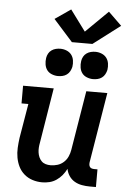

<svg xmlns="http://www.w3.org/2000/svg" viewBox="-64 -1038 728 1092"><g transform="rotate(5 300.0 -492.0)"><path d="M219 8Q190 8 163.5 -0.5Q137 -9 116.5 -26.5Q96 -44 84 -68Q72 -92 67 -119.5Q62 -147 63.5 -175.5Q65 -204 69 -233L102 -429H63V-530H238L187 -217Q184 -202 183 -187.5Q182 -173 184 -159Q186 -145 191.5 -132.5Q197 -120 206.5 -110.5Q216 -101 229.5 -97Q243 -93 258 -93Q278 -93 297.5 -99Q317 -105 332.5 -119Q348 -133 356.5 -152Q365 -171 368 -190L424 -530H544L478 -129Q477 -121 478 -114Q479 -107 483 -102Q487 -97 493.5 -95Q500 -93 508 -93H526V8H491Q468 8 445.5 4Q423 0 404 -11Q385 -22 372.5 -40.5Q360 -59 356 -81Q346 -61 332 -44Q318 -27 299.5 -14.5Q281 -2 260 3Q239 8 219 8ZM456 -602Q438 -602 420.5 -609Q403 -616 393 -629.5Q383 -643 380 -661.5Q377 -680 380 -699Q382 -712 388.5 -724Q395 -736 406.5 -744Q418 -752 431 -755Q444 -758 456 -758Q475 -758 492 -751Q509 -744 519.5 -730.5Q530 -717 533 -698.5Q536 -680 533 -661Q530 -648 523.5 -636Q517 -624 506 -616Q495 -608 482 -605Q469 -602 456 -602ZM256 -602Q238 -602 220.5 -609Q203 -616 193 -629.5Q183 -643 180 -661.5Q177 -680 180 -699Q182 -712 188.5 -724Q195 -736 206.5 -744Q218 -752 231 -755Q244 -758 256 -758Q275 -758 292 -751Q309 -744 319.5 -730.5Q330 -717 333 -698.5Q336 -680 333 -661Q330 -648 323.5 -636Q317 -624 306 -616Q295 -608 282 -605Q269 -602 256 -602ZM435 -801H318L208 -924L298 -986L386 -867L513 -992L589 -918Z"/></g></svg>

Font: Iosevka Curly Slab Extended
Style: Bold Italic
Weight: 700
Width: 7
Italic angle: -9°
Monospace: yes
Designer: Belleve Invis
Foundry: Belleve Invis
Version: Version 11.0.0; ttfautohint (v1.8.3)